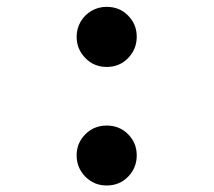

<svg xmlns="http://www.w3.org/2000/svg" viewBox="-20 -542 640 575"><path d="M209.5 -77Q209.5 -113.5 235.5 -139.8Q261.5 -166 299.5 -166Q338 -166 363.8 -139.8Q389.5 -113.5 389.5 -77Q389.5 -39.5 363.8 -13Q338 13.5 299.5 13.5Q261.5 13.5 235.5 -13Q209.5 -39.5 209.5 -77ZM209.5 -432Q209.5 -456.5 221.5 -477Q233.5 -497.5 254 -509.5Q274.5 -521.5 299.5 -521.5Q338 -521.5 363.8 -495.2Q389.5 -469 389.5 -432Q389.5 -395 363.8 -368.2Q338 -341.5 299.5 -341.5Q261.5 -341.5 235.5 -368.2Q209.5 -395 209.5 -432Z"/></svg>

Font: Fira Code Light Medium
Style: Regular
Weight: 500
Monospace: yes
Version: Version 5.002